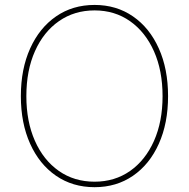

<svg xmlns="http://www.w3.org/2000/svg" viewBox="-20 -757 773 786"><path d="M367.2 9.3Q277.3 9.3 209.2 -37.6Q141.1 -84.5 103.3 -168.7Q65.4 -252.9 65.4 -363.3Q65.4 -474.6 103.5 -558.8Q141.6 -643.1 209.5 -689.9Q277.3 -736.8 367.2 -736.8Q456.5 -736.8 524.4 -689.9Q592.3 -643.1 630.1 -558.8Q668 -474.6 668 -363.3Q668 -252.4 630.1 -168.2Q592.3 -84 524.4 -37.4Q456.5 9.3 367.2 9.3ZM367.2 -13.2Q449.7 -13.2 512.5 -57.1Q575.2 -101.1 610.4 -180.2Q645.5 -259.3 645.5 -363.3Q645.5 -467.8 610.4 -546.9Q575.2 -626 512.5 -670.2Q449.7 -714.4 367.2 -714.4Q284.7 -714.4 221.7 -670.7Q158.7 -627 123.3 -547.9Q87.9 -468.8 87.9 -363.3Q87.9 -259.8 122.8 -180.7Q157.7 -101.6 220.7 -57.4Q283.7 -13.2 367.2 -13.2Z"/></svg>

Font: Inter 18pt Thin
Style: Regular
Weight: 250
Designer: Rasmus Andersson
Foundry: rsms
Version: Version 4.001;git-66647c0bb